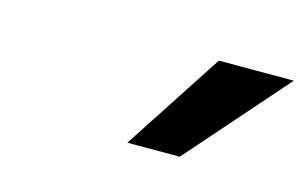

<svg xmlns="http://www.w3.org/2000/svg" viewBox="-42 -857 615 386"><g transform="rotate(15 265.5 -663.5)"><path d="M240 -560 375 -767H531L349 -560Z"/></g></svg>

Font: Nunito Sans 8pt ExtraBold
Style: Italic
Weight: 800
Italic angle: -9°
Version: Version 3.101;gftools[0.9.27]